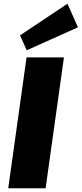

<svg xmlns="http://www.w3.org/2000/svg" viewBox="-20 -1007 437 1027"><path d="M322 -700 224 0H24L122 -700ZM397 -861 123 -738 87 -818 341 -987Z"/></svg>

Font: Pathway Extreme 28pt ExtraBold
Style: Italic
Weight: 800
Italic angle: -8°
Designer: Eduardo Rodriguez Tunni
Foundry: Eduardo Rodriguez Tunni
Version: Version 1.001;gftools[0.9.26]